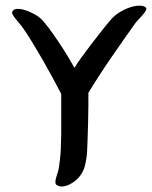

<svg xmlns="http://www.w3.org/2000/svg" viewBox="-20 -668 548 693"><path d="M201 -329Q188 -354 170.5 -386.5Q153 -419 134 -452Q115 -485 97 -514.5Q79 -544 65 -564Q58 -574 50 -583.5Q42 -593 35.5 -601Q29 -609 25.5 -616Q22 -623 25 -627Q30 -636 43.5 -636Q57 -636 72 -631Q87 -626 102 -618Q117 -610 125 -603Q139 -590 156 -567Q173 -544 190.5 -518Q208 -492 223.5 -466.5Q239 -441 249 -423Q256 -436 273 -459.5Q290 -483 309.5 -508.5Q329 -534 348 -558Q367 -582 380 -597Q394 -613 413 -624.5Q432 -636 451 -642Q470 -648 485.5 -647.5Q501 -647 507 -640Q510 -636 505.5 -628.5Q501 -621 493.5 -612.5Q486 -604 478 -595.5Q470 -587 466 -581Q451 -560 428.5 -528Q406 -496 382 -461Q358 -426 336 -392Q314 -358 299 -333Q299 -320 299 -290.5Q299 -261 298 -227Q297 -193 296 -161Q295 -129 294 -113Q292 -95 287.5 -73.5Q283 -52 268 -32Q261 -23 251 -15Q241 -7 229.5 -1.5Q218 4 206.5 5Q195 6 185 0Q180 -3 180 -10.5Q180 -18 182.5 -26.5Q185 -35 187.5 -43Q190 -51 191 -55Q198 -94 199.5 -131.5Q201 -169 201 -186Z"/></svg>

Font: Yeon Sung
Style: Regular
Weight: 400
Version: Version 1.001